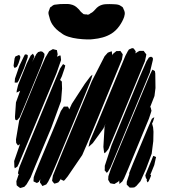

<svg xmlns="http://www.w3.org/2000/svg" viewBox="-20 -940 850 962"><path d="M706 -633 558 -276 523 -193 510 -177 503 -172 501 -180 498 -204 504 -306 509 -320 498 -296 445 -223 424 -204 425 -211 430 -232 467 -320 576 -583 608 -660 620 -683 626 -692 642 -699 650 -697 660 -683 659 -675 658 -671 659 -673 671 -681 679 -685H691H700L708 -674L713 -668L712 -660ZM263 -573 110 -205 74 -119 67 -105 59 -100 54 -97 52 -105 51 -133 80 -217 77 -216 70 -211 61 -224 60 -241 76 -336 175 -577 207 -651 226 -683 245 -694 256 -691 265 -689 266 -684 269 -668 266 -657V-656L275 -660L282 -663L284 -658L286 -639ZM591 -642 476 -362 427 -244 392 -163 319 -56 306 -40 300 -34 293 -37 285 -41 287 -47 286 -45 277 -32 272 -26 261 -22 252 -20 247 -26 241 -34 242 -42 245 -60 294 -181 440 -533 504 -658 520 -676 530 -680 540 -683 541 -676 542 -665 541 -662 546 -670 563 -684H574L583 -685L588 -678L595 -668L594 -660ZM184 -607 100 -403 78 -351 65 -337 56 -341 55 -355 60 -427 81 -485 63 -476 64 -487 71 -515 114 -622 134 -662 145 -671 152 -658 148 -645 141 -629 162 -669 171 -679 185 -683 194 -680 203 -670 202 -657ZM101 -600 74 -537 67 -526H59L53 -527L54 -532L55 -546L77 -610L101 -660L105 -667H113L119 -664V-653ZM73 -623 65 -606 57 -601H51L48 -611L53 -647L57 -657L76 -665L82 -656L81 -648ZM731 -577 571 -191 533 -100 521 -80 515 -74 510 -80 504 -87 505 -92V-109L539 -213L678 -550L714 -633L726 -652L737 -656L746 -650V-640ZM291 -496 286 -434 237 -300 156 -107 133 -50 113 -16 102 -4 89 0 81 2 74 -3 64 -11 63 -16 62 -32 73 -65 75 -69H70L71 -78L77 -102L115 -196L248 -518L281 -597L296 -619L307 -612L304 -599L290 -558L281 -539L284 -537L290 -531V-523ZM726 -345 621 -91 602 -47 593 -31 578 -18V-24L577 -36L573 -30L553 -18L541 -20L532 -22L528 -29L522 -39L523 -57L535 -93L561 -157L698 -486L731 -565L740 -584L744 -591L749 -588L756 -584L758 -572L759 -499L754 -459L731 -400L735 -404L737 -393L739 -385L736 -375ZM405 -520 432 -556 443 -566 442 -560 436 -540 404 -461 265 -126 239 -65 221 -29 212 -16 200 -11 192 -8 188 -15 180 -26 182 -42 183 -44 175 -29 165 -23 148 -31V-37L149 -52L156 -72L175 -119L263 -330L285 -384L300 -406H314H320L323 -401L327 -392L340 -420ZM748 -233 740 -170 712 -95 684 -32 663 -8 653 -1 642 0H630L623 -7L615 -15V-29L628 -68L627 -72L633 -87L647 -122L723 -304L741 -345L753 -353L752 -348L747 -332L741 -318H743L744 -313L747 -302L749 -280ZM715 -35 716 -46 713 -43 711 -48 708 -61 711 -69 718 -86 739 -137 748 -159 756 -156 762 -153 760 -145 753 -113 736 -71 733 -66 737 -62 735 -55 725 -32 719 -26ZM289 -773Q275 -782 263 -793Q251 -804 242 -818Q237 -826 233.5 -834.5Q230 -843 228 -852Q226 -858 224 -866Q222 -874 223 -880Q224 -883 225 -886Q226 -889 227 -891Q228 -894 229 -897Q230 -900 231 -902Q232 -904 234 -905Q236 -906 238 -907Q240 -909 243 -911.5Q246 -914 249 -915Q251 -916 254 -916.5Q257 -917 259 -917Q270 -919 280.5 -919.5Q291 -920 302 -920Q310 -920 318 -920Q326 -920 334 -918Q355 -914 370 -898Q376 -893 380.5 -886.5Q385 -880 392 -875Q394 -874 396 -871.5Q398 -869 400 -869Q403 -868 407 -868Q411 -868 414 -868Q416 -867 418.5 -866.5Q421 -866 423 -867Q425 -867 428 -869Q431 -871 433 -873Q435 -874 437.5 -875.5Q440 -877 442 -878Q451 -885 458 -893.5Q465 -902 474 -908Q490 -918 509.5 -919Q529 -920 547 -919Q554 -919 563 -918Q572 -917 579 -914Q582 -912 588 -908.5Q594 -905 596 -902Q597 -900 598 -897Q599 -894 600 -892Q601 -890 602.5 -887Q604 -884 604 -882Q606 -876 605 -868.5Q604 -861 602 -855Q594 -832 577.5 -809Q561 -786 539 -772Q518 -759 494.5 -752.5Q471 -746 448 -744Q437 -742 415.5 -742.5Q394 -743 369.5 -746Q345 -749 323 -756Q301 -763 289 -773Z"/></svg>

Font: Rubik Marker Hatch
Style: Regular
Weight: 400
Designer: Hubert and Fischer, NaN
Foundry: Hubert & Fischer, NaN
Version: Version 2.200